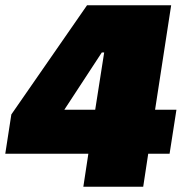

<svg xmlns="http://www.w3.org/2000/svg" viewBox="-27 -708 719 728"><path d="M289 0 308 -125H-7L16 -274L303 -688H622L561 -292H642L616 -125H535L516 0ZM217 -292H334L368 -509H359Z"/></svg>

Font: Azeri Sans Black
Style: Italic
Weight: 900
Designer: Hector Gatti & Omnibus-Type (original fonts) / Cristiano Sobral (main changes and remastering)
Foundry: Omnibus-Type
Version: Version 0.07;August 21, 2020;FontCreator 13.0.0.2681 64-bit;